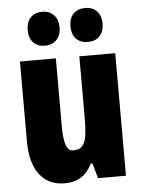

<svg xmlns="http://www.w3.org/2000/svg" viewBox="-55 -810 638 863"><g transform="rotate(-5 264.5 -378.5)"><path d="M479 -553V0H353L334 -68H326Q307 -29 276.5 -9.5Q246 10 202 10Q129 10 89 -43Q49 -96 49 -193V-553H211V-246Q211 -191 220.5 -162.5Q230 -134 254 -134Q283 -134 296.5 -152Q310 -170 313.5 -203Q317 -236 317 -280V-553ZM96 -690Q96 -727 115.5 -747Q135 -767 167 -767Q201 -767 220.5 -746Q240 -725 240 -690Q240 -656 220.5 -635Q201 -614 167 -614Q135 -614 115.5 -634Q96 -654 96 -690ZM289 -690Q289 -727 308.5 -747Q328 -767 361 -767Q396 -767 415 -746Q434 -725 434 -690Q434 -656 415 -635Q396 -614 361 -614Q327 -614 308 -634.5Q289 -655 289 -690Z"/></g></svg>

Font: Noto Sans Sinhala UI ExtraCondensed Black
Style: Regular
Weight: 900
Width: 2
Designer: Jelle Bosma - Monotype Design Team
Foundry: Monotype Imaging Inc.
Version: Version 2.006; ttfautohint (v1.8.4.7-5d5b)